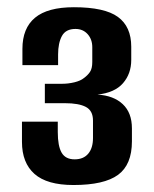

<svg xmlns="http://www.w3.org/2000/svg" viewBox="-20 -523 434 542"><path d="M187.3 -0.7Q112.8 -0.7 77.4 -32Q42 -63.3 42 -122.6V-179.5H143.1V-150.3Q143.1 -110.9 154 -92Q164.9 -73.2 190.7 -73.2Q215.7 -73.2 229.1 -89.2Q242.5 -105.1 242.5 -133.4V-182.7Q242.5 -210.6 222.3 -221.2Q202.2 -231.7 163.5 -231.7H106.6V-286.5H155.9Q172.8 -286.5 190.2 -290.7Q207.5 -295 216.5 -302.4Q227.5 -310.3 234 -319.9Q240.5 -329.5 240.5 -347.9V-389.8Q240.5 -412 227.3 -426.7Q214.1 -441.3 193 -441.3Q165.6 -441.3 154.8 -421.4Q144 -401.5 144 -369.2V-339.1H43.3V-385.1Q43.3 -443.3 78.8 -472.9Q114.4 -502.6 188.5 -502.6Q275.4 -502.6 312.9 -475.2Q350.5 -447.8 350.5 -391.1V-353.9Q350.5 -314.8 327.1 -288Q303.7 -261.2 255.1 -256Q300.9 -253.2 326.6 -228.9Q352.4 -204.6 352.4 -160.6V-123.9Q352.4 -58.1 313.2 -29.4Q274 -0.7 187.3 -0.7Z"/></svg>

Font: Alumni Sans SC Thin
Style: Regular
Weight: 100
Designer: Robert E. Leuschke
Foundry: Robert E. Leuschke
Version: Version 1.018